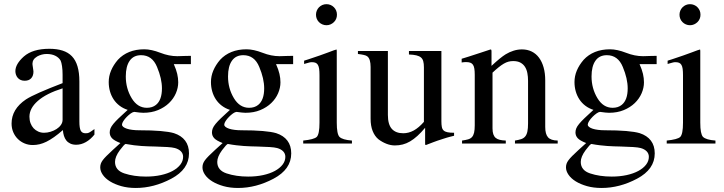

<svg xmlns="http://www.w3.org/2000/svg" viewBox="-20 -702 3540 939"><path d="M286.1 -270Q206.1 -244.6 165 -208.5Q124 -172.4 124 -131.3Q124 -113.8 129.4 -99.4Q134.8 -85 144.3 -74.7Q153.8 -64.5 167 -58.6Q180.2 -52.7 195.3 -52.7Q210.9 -52.7 227.1 -57.6Q243.2 -62.5 256.3 -70.8Q269.5 -79.1 277.8 -90.8Q286.1 -102.5 286.1 -116.2ZM106.9 -215.8Q128.9 -230 174.3 -250Q219.7 -270 286.1 -295.4V-336.4Q286.1 -360.4 283.4 -378.2Q280.8 -396 276.4 -405.8Q267.6 -420.9 250.2 -429.4Q232.9 -438 208 -438Q183.6 -438 160.6 -425.3H161.1Q138.7 -412.1 138.7 -389.6Q138.7 -388.2 139.4 -382.8Q140.1 -377.4 141.1 -371.1Q142.1 -364.7 142.8 -359.1Q143.6 -353.5 143.6 -352.1Q143.6 -331.5 132.6 -319.3Q121.6 -307.1 100.6 -307.1Q89.4 -307.1 80.8 -311Q72.3 -314.9 66.7 -321.5Q61 -328.1 58.1 -336.7Q55.2 -345.2 55.2 -354Q55.2 -388.7 96.7 -425.8Q139.6 -463.4 221.2 -463.4Q258.3 -463.4 285.9 -454.6Q313.5 -445.8 331.8 -426.8Q350.1 -407.7 359.1 -377.2Q368.2 -346.7 368.2 -303.2V-107.9Q368.2 -75.2 375 -62.7Q381.8 -50.3 397.9 -50.3Q403.8 -50.3 407.5 -50.8Q411.1 -51.3 415.3 -53.2Q419.4 -55.2 425.3 -59.3Q431.2 -63.5 441.9 -70.8V-43.9Q422.9 -20 399.9 -7.1Q377 5.9 352.5 5.9Q335.9 5.9 324 0.2Q312 -5.4 304.4 -14.9Q296.9 -24.4 292.7 -37.6Q288.6 -50.8 287.6 -65.9Q264.2 -45.4 244.4 -31.5Q224.6 -17.6 207.3 -9Q189.9 -0.5 173.6 3.4Q157.2 7.3 140.1 7.3Q119.1 7.3 100.3 -0.5Q81.5 -8.3 67.4 -22.2Q53.2 -36.1 44.9 -55.4Q36.6 -74.7 36.6 -97.7Q36.6 -168.5 106.9 -215.8Z M742.7 -189Q772 -212.4 772 -270Q772 -317.4 748 -374.5Q724.6 -432.1 669.9 -432.1Q633.3 -432.1 614.3 -405Q595.2 -377.9 595.2 -328.1Q595.2 -269.5 624 -221.7Q652.3 -174.8 698.2 -174.8Q725.1 -174.8 742.7 -189ZM693.8 161.6Q733.4 161.6 766.8 154.3Q800.3 147 824.5 133.8Q848.6 120.6 862.1 103Q875.5 85.4 875.5 64.9Q875.5 49.3 865 38.3Q854.5 27.3 835.4 22Q822.8 18.6 798.6 17.1Q774.4 15.6 739.3 14.6Q721.7 14.2 705.6 13.7Q689.5 13.2 672.4 12Q655.3 10.7 636.2 8.5Q617.2 6.3 594.2 2Q587.9 3.4 565.9 32.7Q542.5 64.5 542.5 89.8Q542.5 130.9 587.9 146Q634.8 161.6 693.8 161.6ZM511.7 -300.8Q511.7 -329.6 523.2 -356.9Q534.7 -384.3 556.6 -409.7Q579.6 -434.6 612.1 -447.8Q644.5 -460.9 685.5 -460.9Q720.2 -460.9 764.2 -443.8Q806.6 -427.2 846.7 -427.2Q850.6 -427.2 857.7 -427.5Q864.7 -427.7 873 -428Q881.3 -428.2 890.4 -428.5Q899.4 -428.7 907.2 -428.7H913.6V-388.2H830.1Q841.8 -361.8 846.7 -340.8Q851.6 -319.8 851.6 -299.3Q851.6 -272.5 840.1 -245.8Q828.6 -219.2 806.6 -198Q784.7 -176.8 752.9 -163.6Q721.2 -150.4 680.7 -150.4Q667 -150.4 636.7 -154.8Q629.4 -154.3 619.1 -147Q608.9 -139.6 599.4 -129.9Q589.8 -120.1 583.3 -109.9Q576.7 -99.6 576.7 -92.3Q576.7 -86.4 583 -81.3Q589.4 -76.2 600.6 -72.5Q611.8 -68.8 627.2 -66.9Q642.6 -64.9 660.2 -64.9Q721.7 -64.9 764.6 -61.3Q807.6 -57.6 830.6 -50.8Q866.7 -39.1 885.5 -14.2Q904.3 10.7 904.3 48.3Q904.3 126 817.9 171.9Q732.4 217.3 644 217.3Q605 217.3 573 208.3Q541 199.2 518.1 185.1Q495.1 170.9 482.7 152.8Q470.2 134.8 470.2 116.7Q470.2 107.4 472.9 99.1Q475.6 90.8 482.4 81.5Q489.3 72.3 501 60.5Q512.7 48.8 531.2 31.7L568.8 -2.4Q538.6 -14.2 527.6 -26.1Q516.6 -38.1 516.6 -54.2Q516.6 -64.5 520.5 -74.2Q524.4 -84 534.4 -96.2Q544.4 -108.4 561.5 -124.8Q578.6 -141.1 604.5 -164.6Q582 -171.9 564.7 -185.1Q547.4 -198.2 535.6 -216.1Q523.9 -233.9 517.8 -255.4Q511.7 -276.9 511.7 -300.8Z M1242.7 -189Q1272 -212.4 1272 -270Q1272 -317.4 1248 -374.5Q1224.6 -432.1 1169.9 -432.1Q1133.3 -432.1 1114.3 -405Q1095.2 -377.9 1095.2 -328.1Q1095.2 -269.5 1124 -221.7Q1152.3 -174.8 1198.2 -174.8Q1225.1 -174.8 1242.7 -189ZM1193.8 161.6Q1233.4 161.6 1266.8 154.3Q1300.3 147 1324.5 133.8Q1348.6 120.6 1362.1 103Q1375.5 85.4 1375.5 64.9Q1375.5 49.3 1365 38.3Q1354.5 27.3 1335.4 22Q1322.8 18.6 1298.6 17.1Q1274.4 15.6 1239.3 14.6Q1221.7 14.2 1205.6 13.7Q1189.5 13.2 1172.4 12Q1155.3 10.7 1136.2 8.5Q1117.2 6.3 1094.2 2Q1087.9 3.4 1065.9 32.7Q1042.5 64.5 1042.5 89.8Q1042.5 130.9 1087.9 146Q1134.8 161.6 1193.8 161.6ZM1011.7 -300.8Q1011.7 -329.6 1023.2 -356.9Q1034.7 -384.3 1056.6 -409.7Q1079.6 -434.6 1112.1 -447.8Q1144.5 -460.9 1185.5 -460.9Q1220.2 -460.9 1264.2 -443.8Q1306.6 -427.2 1346.7 -427.2Q1350.6 -427.2 1357.7 -427.5Q1364.7 -427.7 1373 -428Q1381.3 -428.2 1390.4 -428.5Q1399.4 -428.7 1407.2 -428.7H1413.6V-388.2H1330.1Q1341.8 -361.8 1346.7 -340.8Q1351.6 -319.8 1351.6 -299.3Q1351.6 -272.5 1340.1 -245.8Q1328.6 -219.2 1306.6 -198Q1284.7 -176.8 1252.9 -163.6Q1221.2 -150.4 1180.7 -150.4Q1167 -150.4 1136.7 -154.8Q1129.4 -154.3 1119.1 -147Q1108.9 -139.6 1099.4 -129.9Q1089.8 -120.1 1083.3 -109.9Q1076.7 -99.6 1076.7 -92.3Q1076.7 -86.4 1083 -81.3Q1089.4 -76.2 1100.6 -72.5Q1111.8 -68.8 1127.2 -66.9Q1142.6 -64.9 1160.2 -64.9Q1221.7 -64.9 1264.6 -61.3Q1307.6 -57.6 1330.6 -50.8Q1366.7 -39.1 1385.5 -14.2Q1404.3 10.7 1404.3 48.3Q1404.3 126 1317.9 171.9Q1232.4 217.3 1144 217.3Q1105 217.3 1073 208.3Q1041 199.2 1018.1 185.1Q995.1 170.9 982.7 152.8Q970.2 134.8 970.2 116.7Q970.2 107.4 972.9 99.1Q975.6 90.8 982.4 81.5Q989.3 72.3 1001 60.5Q1012.7 48.8 1031.2 31.7L1068.8 -2.4Q1038.6 -14.2 1027.6 -26.1Q1016.6 -38.1 1016.6 -54.2Q1016.6 -64.5 1020.5 -74.2Q1024.4 -84 1034.4 -96.2Q1044.4 -108.4 1061.5 -124.8Q1078.6 -141.1 1104.5 -164.6Q1082 -171.9 1064.7 -185.1Q1047.4 -198.2 1035.6 -216.1Q1023.9 -233.9 1017.8 -255.4Q1011.7 -276.9 1011.7 -300.8Z M1576.7 -681.6Q1587.4 -681.6 1596.7 -677.7Q1606 -673.8 1613 -666.7Q1620.1 -659.7 1624 -650.4Q1627.9 -641.1 1627.9 -629.9Q1627.9 -619.1 1624 -609.9Q1620.1 -600.6 1613 -593.8Q1606 -586.9 1596.7 -582.8Q1587.4 -578.6 1576.7 -578.6Q1565.9 -578.6 1556.4 -582.8Q1546.9 -586.9 1540 -593.8Q1533.2 -600.6 1529.3 -609.9Q1525.4 -619.1 1525.4 -629.9Q1525.4 -640.6 1529.3 -649.9Q1533.2 -659.2 1540 -666.3Q1546.9 -673.3 1556.4 -677.5Q1565.9 -681.6 1576.7 -681.6ZM1462.9 -14.6Q1515.6 -20 1528.8 -32.2Q1542.5 -45.4 1542.5 -102.1V-334.5Q1542.5 -353 1540.8 -365.2Q1539.1 -377.4 1534.7 -384.8Q1530.3 -392.1 1523.2 -395Q1516.1 -397.9 1505.4 -397.9Q1502.9 -397.9 1500.5 -397.7Q1498 -397.5 1494.4 -396.7Q1490.7 -396 1484.4 -394Q1478 -392.1 1467.3 -389.2V-405.3L1488.8 -412.1Q1518.6 -421.9 1543 -430.4Q1567.4 -439 1585 -445.6Q1602.5 -452.1 1613 -456.1Q1623.5 -460 1626 -460Q1626.5 -458 1626.7 -456.3Q1627 -454.6 1627 -452.1V-102.1Q1627 -46.9 1640.1 -32.7Q1654.8 -18.1 1701.2 -14.6V0H1462.9Z M1877 -452.6V-140.1Q1877 -93.3 1896.2 -71.8Q1915.5 -50.3 1952.1 -50.3Q1978.5 -50.3 2003.2 -63.7Q2027.8 -77.1 2053.2 -106V-372.6Q2053.2 -390.6 2050 -402.3Q2046.9 -414.1 2038.8 -420.9Q2030.8 -427.7 2016.6 -431.2Q2002.4 -434.6 1980 -435.5V-452.6H2138.7V-108.9Q2138.7 -91.8 2140.9 -80.8Q2143.1 -69.8 2149.9 -63.7Q2156.7 -57.6 2168.9 -55.2Q2181.2 -52.7 2200.7 -52.7V-38.1Q2187 -34.7 2179.4 -32.7Q2171.9 -30.8 2164.8 -28.6Q2157.7 -26.4 2147.7 -23.2Q2137.7 -20 2118.7 -13.7Q2112.3 -11.7 2098.4 -6.3Q2084.5 -1 2063 7.3Q2060.1 7.3 2059.6 5.1Q2059.1 2.9 2059.1 -0.5V-77.1Q2039.6 -53.7 2021.5 -37.4Q2003.4 -21 1985.6 -10.5Q1967.8 0 1949.5 4.6Q1931.2 9.3 1911.1 9.3Q1890.6 9.3 1869.6 1Q1848.6 -7.3 1830.6 -21Q1812.5 -36.1 1802.5 -61.3Q1792.5 -86.4 1792.5 -121.6V-374.5Q1792.5 -393.1 1788.6 -406.5Q1784.7 -419.9 1776.4 -426.3Q1771 -430.7 1759.3 -433.3Q1747.6 -436 1730.5 -438V-452.6Z M2239.7 -14.6Q2257.3 -17.1 2269.3 -20.5Q2281.2 -23.9 2288.3 -31.7Q2295.4 -39.6 2298.6 -53.2Q2301.8 -66.9 2301.8 -89.4V-336.4Q2301.8 -354.5 2299.8 -366.5Q2297.9 -378.4 2293 -385.5Q2288.1 -392.6 2279.8 -395.5Q2271.5 -398.4 2258.8 -398.4Q2253.9 -398.4 2249.3 -397.9Q2244.6 -397.5 2237.8 -396.5V-414.6Q2247.6 -417.5 2271.5 -425Q2295.4 -432.6 2332.5 -444.8L2378.4 -460Q2382.3 -460 2383.1 -457.5Q2383.8 -455.1 2383.8 -450.2V-379.9Q2405.8 -400.4 2423.1 -414.6Q2440.4 -428.7 2453.1 -436.5Q2471.7 -447.8 2491.9 -454.1Q2512.2 -460.4 2532.7 -460.4Q2559.1 -460.4 2580.3 -450Q2601.6 -439.5 2616.2 -419.7Q2630.9 -399.9 2638.7 -371.8Q2646.5 -343.8 2646.5 -308.6V-81.1Q2646.5 -45.9 2660.2 -30.5Q2673.8 -15.1 2707.5 -14.6V0H2498.5V-14.6Q2517.1 -17.6 2529.3 -21.7Q2541.5 -25.9 2548.8 -34.9Q2556.2 -43.9 2559.3 -59.1Q2562.5 -74.2 2562.5 -98.6V-306.6Q2562.5 -327.1 2559.1 -344.7Q2555.7 -362.3 2547.4 -375.2Q2539.1 -388.2 2525.1 -395.8Q2511.2 -403.3 2489.7 -403.3Q2477.5 -403.3 2466.6 -400.4Q2455.6 -397.5 2443.8 -390.6Q2432.1 -383.8 2418.7 -373Q2405.3 -362.3 2388.7 -346.7V-74.2Q2388.7 -56.6 2392.6 -45.4Q2396.5 -34.2 2404.3 -27.6Q2412.1 -21 2424.6 -18.1Q2437 -15.1 2453.6 -14.6V0H2239.7Z M3020.5 -189Q3049.8 -212.4 3049.8 -270Q3049.8 -317.4 3025.9 -374.5Q3002.4 -432.1 2947.8 -432.1Q2911.1 -432.1 2892.1 -405Q2873 -377.9 2873 -328.1Q2873 -269.5 2901.9 -221.7Q2930.2 -174.8 2976.1 -174.8Q3002.9 -174.8 3020.5 -189ZM2971.7 161.6Q3011.2 161.6 3044.7 154.3Q3078.1 147 3102.3 133.8Q3126.5 120.6 3139.9 103Q3153.3 85.4 3153.3 64.9Q3153.3 49.3 3142.8 38.3Q3132.3 27.3 3113.3 22Q3100.6 18.6 3076.4 17.1Q3052.2 15.6 3017.1 14.6Q2999.5 14.2 2983.4 13.7Q2967.3 13.2 2950.2 12Q2933.1 10.7 2914.1 8.5Q2895 6.3 2872.1 2Q2865.7 3.4 2843.8 32.7Q2820.3 64.5 2820.3 89.8Q2820.3 130.9 2865.7 146Q2912.6 161.6 2971.7 161.6ZM2789.6 -300.8Q2789.6 -329.6 2801 -356.9Q2812.5 -384.3 2834.5 -409.7Q2857.4 -434.6 2889.9 -447.8Q2922.4 -460.9 2963.4 -460.9Q2998 -460.9 3042 -443.8Q3084.5 -427.2 3124.5 -427.2Q3128.4 -427.2 3135.5 -427.5Q3142.6 -427.7 3150.9 -428Q3159.2 -428.2 3168.2 -428.5Q3177.2 -428.7 3185.1 -428.7H3191.4V-388.2H3107.9Q3119.6 -361.8 3124.5 -340.8Q3129.4 -319.8 3129.4 -299.3Q3129.4 -272.5 3117.9 -245.8Q3106.4 -219.2 3084.5 -198Q3062.5 -176.8 3030.8 -163.6Q2999 -150.4 2958.5 -150.4Q2944.8 -150.4 2914.6 -154.8Q2907.2 -154.3 2897 -147Q2886.7 -139.6 2877.2 -129.9Q2867.7 -120.1 2861.1 -109.9Q2854.5 -99.6 2854.5 -92.3Q2854.5 -86.4 2860.8 -81.3Q2867.2 -76.2 2878.4 -72.5Q2889.6 -68.8 2905 -66.9Q2920.4 -64.9 2938 -64.9Q2999.5 -64.9 3042.5 -61.3Q3085.4 -57.6 3108.4 -50.8Q3144.5 -39.1 3163.3 -14.2Q3182.1 10.7 3182.1 48.3Q3182.1 126 3095.7 171.9Q3010.3 217.3 2921.9 217.3Q2882.8 217.3 2850.8 208.3Q2818.8 199.2 2795.9 185.1Q2772.9 170.9 2760.5 152.8Q2748 134.8 2748 116.7Q2748 107.4 2750.7 99.1Q2753.4 90.8 2760.3 81.5Q2767.1 72.3 2778.8 60.5Q2790.5 48.8 2809.1 31.7L2846.7 -2.4Q2816.4 -14.2 2805.4 -26.1Q2794.4 -38.1 2794.4 -54.2Q2794.4 -64.5 2798.3 -74.2Q2802.2 -84 2812.3 -96.2Q2822.3 -108.4 2839.4 -124.8Q2856.4 -141.1 2882.3 -164.6Q2859.9 -171.9 2842.5 -185.1Q2825.2 -198.2 2813.5 -216.1Q2801.8 -233.9 2795.7 -255.4Q2789.6 -276.9 2789.6 -300.8Z M3354.5 -681.6Q3365.2 -681.6 3374.5 -677.7Q3383.8 -673.8 3390.9 -666.7Q3397.9 -659.7 3401.9 -650.4Q3405.8 -641.1 3405.8 -629.9Q3405.8 -619.1 3401.9 -609.9Q3397.9 -600.6 3390.9 -593.8Q3383.8 -586.9 3374.5 -582.8Q3365.2 -578.6 3354.5 -578.6Q3343.8 -578.6 3334.2 -582.8Q3324.7 -586.9 3317.9 -593.8Q3311 -600.6 3307.1 -609.9Q3303.2 -619.1 3303.2 -629.9Q3303.2 -640.6 3307.1 -649.9Q3311 -659.2 3317.9 -666.3Q3324.7 -673.3 3334.2 -677.5Q3343.8 -681.6 3354.5 -681.6ZM3240.7 -14.6Q3293.5 -20 3306.6 -32.2Q3320.3 -45.4 3320.3 -102.1V-334.5Q3320.3 -353 3318.6 -365.2Q3316.9 -377.4 3312.5 -384.8Q3308.1 -392.1 3301 -395Q3293.9 -397.9 3283.2 -397.9Q3280.8 -397.9 3278.3 -397.7Q3275.9 -397.5 3272.2 -396.7Q3268.6 -396 3262.2 -394Q3255.9 -392.1 3245.1 -389.2V-405.3L3266.6 -412.1Q3296.4 -421.9 3320.8 -430.4Q3345.2 -439 3362.8 -445.6Q3380.4 -452.1 3390.9 -456.1Q3401.4 -460 3403.8 -460Q3404.3 -458 3404.5 -456.3Q3404.8 -454.6 3404.8 -452.1V-102.1Q3404.8 -46.9 3418 -32.7Q3432.6 -18.1 3479 -14.6V0H3240.7Z"/></svg>

Font: Dima Niloofar
Style: Regular
Weight: 400
Designer: R.Balvardi
Foundry: Dima Software Group
Version: Version 3.00;November 13, 2018;FontCreator 11.5.0.2427 64-bi